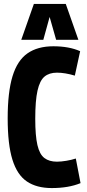

<svg xmlns="http://www.w3.org/2000/svg" viewBox="-20 -945 443 975"><path d="M19 -344Q19 -477 43.5 -557.5Q68 -638 119.5 -674Q171 -710 251 -710Q331 -710 387 -685L360 -561Q310 -576 269 -576Q230 -576 206 -556Q182 -536 170.5 -485Q159 -434 159 -342Q159 -256 170 -208.5Q181 -161 205.5 -142.5Q230 -124 269 -124Q290 -124 317 -128.5Q344 -133 365 -140L389 -15Q328 10 243 10Q166 10 116.5 -23.5Q67 -57 43 -134.5Q19 -212 19 -344ZM88 -743 152 -925H314L378 -743H265L232 -859L200 -743Z"/></svg>

Font: Georama Condensed
Style: Bold
Weight: 700
Width: 3
Designer: Jean-Baptiste Levee
Foundry: Production Type
Version: Version 1.000